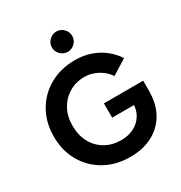

<svg xmlns="http://www.w3.org/2000/svg" viewBox="-214 -1083 1171 1245"><g transform="rotate(-30 371.5 -460.5)"><path d="M401 12Q294 12 211.5 -34.5Q129 -81 82 -162.5Q35 -244 35 -350Q35 -456 82 -537.5Q129 -619 211.5 -665.5Q294 -712 401 -712Q465 -712 519 -693Q573 -674 614.5 -640.5Q656 -607 684 -564L572 -494Q555 -521 527.5 -542Q500 -563 467 -575Q434 -587 401 -587Q335 -587 284 -556.5Q233 -526 204 -473Q175 -420 175 -350Q175 -281 203.5 -227Q232 -173 284 -142.5Q336 -112 404 -112Q457 -112 498.5 -133Q540 -154 564 -192Q588 -230 588 -280L718 -300Q718 -201 677.5 -131Q637 -61 565.5 -24.5Q494 12 401 12ZM424 -268V-375H718V-290L644 -268ZM389 -781Q359 -781 336 -803.5Q313 -826 313 -857Q313 -888 336 -910.5Q359 -933 389 -933Q420 -933 442.5 -910.5Q465 -888 465 -857Q465 -826 442.5 -803.5Q420 -781 389 -781Z"/></g></svg>

Font: Figtree
Style: Bold
Weight: 700
Designer: Erik Kennedy
Foundry: Erik Kennedy
Version: Version 2.001;gftools[0.9.30]